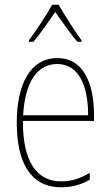

<svg xmlns="http://www.w3.org/2000/svg" viewBox="-20 -783 468 813"><path d="M228 -763H201C177 -720 129 -647 103 -613V-606H121C151 -640 188 -695 214 -732C242 -693 277 -641 308 -606H325V-613C305 -638 254 -718 228 -763ZM223 -537C106 -537 51 -423 51 -263C51 -97 108 10 239 10C287 10 325 -2 360 -22V-51C317 -26 282 -15 239 -15C131 -15 76 -106 77 -271H378V-298C378 -424 337 -537 223 -537ZM223 -512C314 -512 354 -417 353 -295H78C86 -440 140 -512 223 -512Z"/></svg>

Font: Noto Sans Condensed Thin
Style: Regular
Weight: 100
Width: 3
Designer: Monotype Design Team
Foundry: Monotype Imaging Inc.
Version: Version 2.013